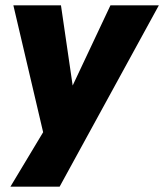

<svg xmlns="http://www.w3.org/2000/svg" viewBox="-20 -518 614 718"><path d="M19 180 153 -43 152 22 30 -498H208L256 -169H238L393 -498H574L203 180Z"/></svg>

Font: Nunito Sans 10pt SemiCondensed Black
Style: Italic
Weight: 900
Width: 4
Italic angle: -9°
Designer: Vernon Adams
Foundry: Vernon Adams
Version: Version 3.101;gftools[0.9.27]